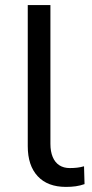

<svg xmlns="http://www.w3.org/2000/svg" viewBox="-20 -725 363 754"><path d="M239 9Q167 9 128 -33Q89 -75 89 -151V-705H178V-160Q178 -130 187 -108.5Q196 -87 213 -76Q230 -65 254 -65Q269 -65 282.5 -66.5Q296 -68 310 -72L312 -2Q295 4 277.5 6.5Q260 9 239 9Z"/></svg>

Font: Nunito Sans 8pt
Style: Regular
Weight: 400
Version: Version 3.101;gftools[0.9.27]